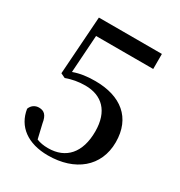

<svg xmlns="http://www.w3.org/2000/svg" viewBox="-176 -857 932 995"><g transform="rotate(30 289.5 -359.5)"><path d="M255 16C416 16 526 -73 526 -219C526 -365 429 -441 276 -441C230 -441 188 -436 147 -421L162 -645H504V-735H127L103 -388L130 -375C165 -388 202 -395 243 -395C342 -395 406 -335 406 -214C406 -87 343 -17 237 -17C209 -17 188 -21 168 -29L148 -114C141 -160 123 -176 92 -176C70 -176 50 -164 41 -140C56 -42 134 16 255 16Z"/></g></svg>

Font: GenKiMin2 TW SB
Style: Regular
Weight: 600
Version: Version 2.100;PS 2.1;hotconv 16.6.51;makeotf.lib2.5.65220 DE